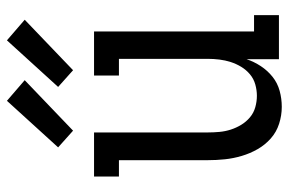

<svg xmlns="http://www.w3.org/2000/svg" viewBox="-156 -648 813 540"><g transform="rotate(-90 250.0 -378.5)"><path d="M219 8Q195 8 171.5 0.5Q148 -7 130 -23Q112 -39 100 -60Q88 -81 81 -104.5Q74 -128 71.5 -152Q69 -176 69 -200V-450H23V-520H147V-200Q147 -184 148.5 -167.5Q150 -151 155 -135.5Q160 -120 168.5 -106Q177 -92 189.5 -81.5Q202 -71 218 -66.5Q234 -62 250 -62Q266 -62 282 -66.5Q298 -71 310.5 -81.5Q323 -92 331.5 -106Q340 -120 345 -135.5Q350 -151 352 -167.5Q354 -184 354 -200V-450H307V-520H431V-70H477V0H353V-91Q346 -70 333.5 -51Q321 -32 303.5 -18Q286 -4 264 2Q242 8 219 8ZM322 -579 275 -621 406 -765 464 -715ZM152 -579 105 -621 236 -765 294 -715Z"/></g></svg>

Font: Iosevka Curly Slab
Style: Regular
Weight: 400
Monospace: yes
Designer: Belleve Invis
Foundry: Belleve Invis
Version: Version 22.1.2; ttfautohint (v1.8.4)